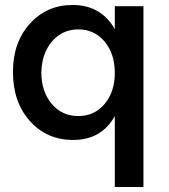

<svg xmlns="http://www.w3.org/2000/svg" viewBox="-20 -557 680 771"><path d="M441 -532H556V194H441V-91Q388 5 273 5Q168 5 100 -71Q32 -147 32 -268Q32 -387 100 -462Q168 -537 271 -537Q386 -537 441 -440ZM295 -91Q359 -91 400 -139.5Q441 -188 441 -264Q441 -341 400 -390Q359 -439 294.5 -439Q230 -439 188.5 -390Q147 -341 146 -264Q147 -188 188 -139.5Q229 -91 295 -91Z"/></svg>

Font: Steamflix Grotesk
Style: Regular
Weight: 400
Designer: Julieta Ulanovsky
Foundry: Julieta Ulanovsky
Version: Version 4.000;PS 004.000;hotconv 1.0.88;makeotf.lib2.5.64775